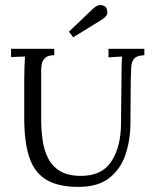

<svg xmlns="http://www.w3.org/2000/svg" viewBox="-20 -716 605 748"><path d="M191.4 -500.9Q166.5 -500.9 155.7 -490.3Q144.8 -479.6 142.6 -465.7Q140.4 -451.8 140.4 -441.5V-252.3Q140.4 -210.5 145.9 -170.9Q151.4 -131.3 167.4 -99.6Q183.4 -67.8 214.3 -49.3Q245.3 -30.8 295.9 -30.8Q377 -30.8 413.6 -86.7Q450.3 -142.6 451.4 -230.7L453.6 -441.5Q453.6 -456.9 454.2 -470.7Q454.7 -484.4 455.8 -495.8Q442.2 -495.4 429.2 -494.3Q416.2 -493.2 402.6 -492.5V-525.9H542.4V-500.9Q513.8 -499.8 503.1 -487.9Q492.5 -476 491.2 -455.6Q489.9 -435.3 489.5 -408.5L488.1 -234.3Q487.7 -169.1 468.6 -112.9Q449.6 -56.8 405.6 -22.4Q361.6 12.1 286 12.1Q205.7 12.1 159.5 -16.3Q113.3 -44.7 93.9 -104Q74.4 -163.2 74.4 -256V-408.5Q74.4 -428.3 75.4 -454.7Q76.3 -481.1 77.4 -495.8Q63.8 -495.4 50.4 -494.9Q37 -494.3 23.1 -493.6V-525.9H191.4ZM265.1 -570.6 248.6 -592.6 343.2 -682.8Q357.9 -695.6 368.7 -696.2Q379.5 -696.7 386.1 -692.5Q392.7 -688.3 393.8 -686.5Q397.1 -681.3 398.2 -667.4Q399.3 -653.5 374 -637.7Z"/></svg>

Font: Parastoo
Style: Regular
Weight: 400
Foundry: Saber Rastikerdar (saber.rastikerdar@gmail.com)
Version: Version 3.000